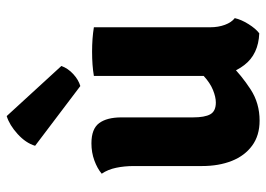

<svg xmlns="http://www.w3.org/2000/svg" viewBox="-133 -673 814 588"><g transform="rotate(-90 274.0 -379.0)"><path d="M484.5 -142Q484.5 -117.5 492 -97.2Q499.5 -77 512.5 -67Q508 -47 494.2 -25Q480.5 -3 466 8Q402 5.5 368.8 -37.8Q335.5 -81 335.5 -141.5V-498.5Q367.5 -504 410 -504Q450.5 -504 484.5 -498.5ZM59.5 -376Q59.5 -405 54.2 -430.2Q49 -455.5 36 -474.5Q52 -488 76.5 -497Q101 -506 129 -506Q173.5 -506 191 -482.2Q208.5 -458.5 208.5 -414V-195Q208.5 -159 218 -142Q227.5 -125 254 -125Q271 -125 292.5 -133.8Q314 -142.5 335.2 -162Q356.5 -181.5 371.5 -212.5V-81Q336.5 -46 294.2 -18.5Q252 9 198.5 9Q153 9 122 -13.8Q91 -36.5 75.2 -76.2Q59.5 -116 59.5 -167ZM212.5 -765.5Q185 -757 157.5 -732Q130 -707 121.5 -678.5L304.5 -540Q323.5 -545.5 341 -561.5Q358.5 -577.5 366 -598Z"/></g></svg>

Font: Signika Negative Light
Style: Bold
Weight: 700
Version: Version 2.001